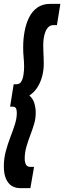

<svg xmlns="http://www.w3.org/2000/svg" viewBox="-29 -760 331 990"><path d="M-9.2 98.4Q-9.2 57.2 0.9 19.8Q11 -17.6 24.2 -52Q37.5 -86.4 47.6 -117.9Q57.7 -149.5 57.7 -178.4Q57.7 -193.2 53.2 -201.6Q48.7 -210 36.2 -210H23.1L41.5 -325.6H55.2Q73 -325.6 81.2 -340.2Q89.4 -354.8 92.3 -375.8Q95.3 -396.7 95.3 -415.7Q95.3 -440.7 92.9 -462.9Q90.5 -485.2 90.5 -516.8Q90.5 -557.4 97.6 -597Q104.7 -636.6 120.5 -669Q136.4 -701.4 163.2 -720.7Q190.1 -740 230 -740H282.2L264.5 -630.4H246.3Q230.9 -630.4 220.8 -620.6Q210.7 -610.8 204.7 -595Q198.7 -579.2 196.3 -561.2Q193.9 -543.2 193.9 -526.5Q193.9 -507.9 194.8 -491.9Q195.6 -476 196.1 -461.3Q196.6 -446.6 196.6 -429.7Q196.6 -399.1 188.7 -367.9Q180.7 -336.7 164.5 -310.6Q148.3 -284.4 122.4 -267.7Q141.2 -250.9 148.2 -227.5Q155.2 -204.2 155.2 -178.2Q155.2 -148.1 146.5 -119.2Q137.8 -90.3 126.8 -61.8Q115.8 -33.2 107.1 -3.4Q98.4 26.5 98.4 58.2Q98.4 70.9 101.4 80.6Q104.3 90.4 110.4 95.4Q116.4 100.4 125.9 100.4H146.7L127.6 210H73.9Q50.3 210 31.4 198.3Q12.6 186.6 1.7 161.5Q-9.2 136.4 -9.2 98.4Z"/></svg>

Font: Georama
Style: Italic
Weight: 400
Width: 2
Italic angle: -9°
Designer: Jean-Baptiste Levee
Foundry: Production Type
Version: Version 1.000